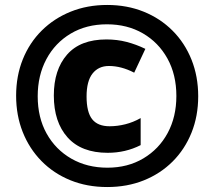

<svg xmlns="http://www.w3.org/2000/svg" viewBox="-20 -744 864 774"><path d="M412 10Q331 10 263.5 -17.5Q196 -45 147 -95Q98 -145 71.5 -212Q45 -279 45 -358Q45 -438 72 -505Q99 -572 148.5 -621Q198 -670 265 -697Q332 -724 412 -724Q492 -724 559 -697Q626 -670 675.5 -620.5Q725 -571 752 -503.5Q779 -436 779 -356Q779 -276 752 -209Q725 -142 676 -93Q627 -44 560 -17Q493 10 412 10ZM413 -68Q495 -68 558 -105.5Q621 -143 656 -208Q691 -273 691 -357Q691 -443 655 -508Q619 -573 556 -609.5Q493 -646 411 -646Q328 -646 265 -608.5Q202 -571 167 -505.5Q132 -440 132 -356Q132 -270 168 -205.5Q204 -141 267.5 -104.5Q331 -68 413 -68ZM414 -128Q308 -128 252.5 -190Q197 -252 197 -359Q197 -463 250.5 -524Q304 -585 409 -585Q452 -585 490.5 -575Q529 -565 566 -547L521 -451Q469 -478 419 -478Q377 -478 353 -447.5Q329 -417 329 -355Q329 -292 351.5 -263.5Q374 -235 422 -235Q453 -235 485 -243Q517 -251 547 -268V-159Q486 -128 414 -128Z"/></svg>

Font: Noto Sans Tamil SemiCondensed Black
Style: Regular
Weight: 900
Width: 4
Designer: Jelle Bosma - Monotype Design Team
Foundry: Monotype Imaging Inc.
Version: Version 2.004; ttfautohint (v1.8.4.7-5d5b)